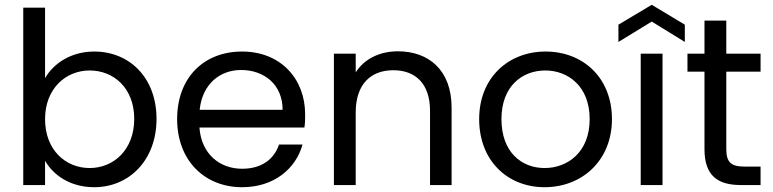

<svg xmlns="http://www.w3.org/2000/svg" viewBox="-20 -772 3226 801"><path d="M540 -276C540 -147 454 -71 354 -71C254 -71 168 -146 168 -275C168 -402 254 -478 354 -478C454 -478 540 -405 540 -276ZM168 0V-101C203 -41 273 9 373 9C520 9 633 -105 633 -276C633 -447 521 -557 373 -557C276 -557 203 -507 168 -446V-740H77V0Z M986 -480C1080 -480 1159 -421 1159 -314H813C824 -421 897 -480 986 -480ZM1144 -169C1124 -109 1073 -68 990 -68C897 -68 820 -129 812 -240H1250C1253 -259 1253 -275 1253 -295C1253 -444 1150 -557 990 -557C830 -557 719 -448 719 -275C719 -102 834 9 990 9C1125 9 1215 -70 1242 -169Z M1774 0H1864V-323C1864 -480 1768 -558 1640 -558C1565 -558 1500 -527 1464 -470V-548H1373V0H1464V-303C1464 -422 1528 -479 1621 -479C1713 -479 1774 -423 1774 -310Z M2533 -275C2533 -448 2412 -557 2256 -557C2101 -557 1979 -448 1979 -275C1979 -102 2097 9 2252 9C2408 9 2533 -102 2533 -275ZM2072 -275C2072 -413 2159 -478 2255 -478C2349 -478 2440 -413 2440 -275C2440 -136 2347 -71 2252 -71C2157 -71 2072 -136 2072 -275Z M2653 0H2744V-548H2653ZM2837 -669 2699 -752 2560 -669V-597L2699 -682L2837 -597Z M2919 -150C2919 -39 2974 0 3071 0H3153V-77H3086C3030 -77 3010 -95 3010 -150V-473H3153V-548H3010V-686H2919V-548H2848V-473H2919Z"/></svg>

Font: Matrixport Regular
Style: Regular
Weight: 400
Designer: Ninad Kale (Devanagari), Jonny Pinhorn (Latin)
Foundry: Indian Type Foundry
Version: Version 3.200;PS 1.000;hotconv 16.6.54;makeotf.lib2.5.65590